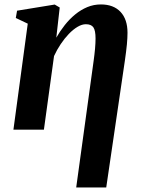

<svg xmlns="http://www.w3.org/2000/svg" viewBox="-20 -570 632 844"><path d="M315 254 391.5 -302Q395.5 -330.5 397.8 -356Q400 -381.5 400 -401Q400 -436 390.5 -449.8Q381 -463.5 357.5 -463.5Q340 -463.5 320.8 -452Q301.5 -440.5 282.5 -420.8Q263.5 -401 246.8 -376Q230 -351 217.5 -323.5L173 0H39L102 -466L49.5 -491L55 -523L220.5 -550L242.5 -537L227.5 -404.5Q244 -433.5 264.8 -459.8Q285.5 -486 310.5 -506.5Q335.5 -527 363.8 -538.8Q392 -550.5 423.5 -550.5Q479 -550.5 509.8 -517.8Q540.5 -485 540.5 -426Q540.5 -404 537.8 -374.8Q535 -345.5 529 -304L447 254Z"/></svg>

Font: Merriweather 60pt
Style: Bold Italic
Weight: 700
Italic angle: -7.8°
Version: Version 2.101